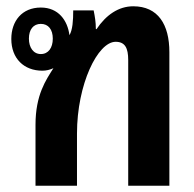

<svg xmlns="http://www.w3.org/2000/svg" viewBox="-20 -591 617 611"><path d="M93 0H225V-166C225 -323 291 -458 348 -458C378 -458 388 -438 388 -400V0H519V-425C519 -513 483 -571 404 -571C357 -571 317 -543 287 -498L285 -499C285 -521 282 -538 278 -558H213C213 -525 211 -496 201 -479C195 -526 166 -567 110 -567C50 -567 16 -524 16 -467C16 -405 56 -366 115 -366C127 -366 139 -369 150 -374C126 -336 93 -289 93 -194ZM110 -419C86 -419 72 -440 72 -468C72 -497 86 -515 110 -515C134 -515 148 -497 148 -468C148 -439 134 -419 110 -419Z"/></svg>

Font: Noto Sans Thai Looped Condensed
Style: Bold
Weight: 700
Width: 3
Designer: Sasikarn Vongin, Ben Mitchell
Foundry: The Fontpad Ltd
Version: Version 1.001